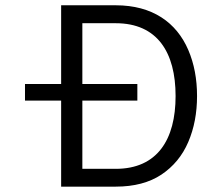

<svg xmlns="http://www.w3.org/2000/svg" viewBox="-20 -696 818 716"><path d="M73.2 -382.8V-320.8H208V0H411.6C480.5 0 537.1 -15.1 582 -44.9C626.5 -74.7 660.2 -115.2 682.1 -166.5C704.1 -217.8 714.8 -274.9 714.8 -337.9C714.8 -401.4 704.1 -458.5 682.1 -509.8C638.2 -611.8 548.8 -676.3 411.6 -676.3H208V-382.8ZM634.8 -337.9C634.8 -175.8 566.9 -66.4 411.6 -66.4H287.1V-320.8H492.2V-382.8H287.1V-609.4H411.6C566.9 -609.4 634.8 -500.5 634.8 -337.9Z"/></svg>

Font: Estedad Regular
Style: Regular
Weight: 400
Designer: Amin Abedi
Version: Version 7.3